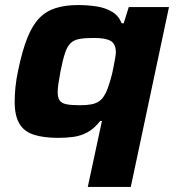

<svg xmlns="http://www.w3.org/2000/svg" viewBox="-20 -538 709 759"><path d="M327 201 383 -60H376Q353 -30 326.5 -15.5Q300 -1 271 3Q242 7 212 7Q152 7 113.5 -5.5Q75 -18 56.5 -49.5Q38 -81 38 -136Q38 -162 41 -193Q44 -224 52 -261Q68 -338 88 -388Q108 -438 135 -466Q162 -494 200 -506Q238 -518 288 -518Q328 -518 362.5 -512.5Q397 -507 423 -491.5Q449 -476 461 -446H469L489 -510H648L497 201ZM296 -122Q323 -122 341 -125.5Q359 -129 371.5 -137.5Q384 -146 392 -160Q399 -170 405.5 -188Q412 -206 418 -227Q424 -248 428 -269Q432 -290 435 -306.5Q438 -323 438 -330Q438 -364 418 -376Q398 -388 351 -388Q316 -388 294 -384Q272 -380 259 -367.5Q246 -355 237 -328Q228 -301 219 -255Q214 -228 211 -208Q208 -188 208 -174Q208 -151 216.5 -140Q225 -129 244.5 -125.5Q264 -122 296 -122Z"/></svg>

Font: Saira Thin Expanded
Style: Bold Italic
Weight: 700
Width: 7
Italic angle: -12°
Version: Version 1.101